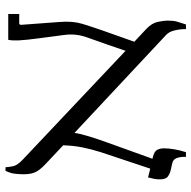

<svg xmlns="http://www.w3.org/2000/svg" viewBox="-19 -668 697 699"><g transform="rotate(90 329.5 -318.5)"><path d="M31 0V-40H65Q72 -40 70 -52L60 -187Q56 -235 67 -270.5Q78 -306 93 -349L132 -459L85 -503Q64 -523 59.5 -545Q55 -567 55 -580Q55 -601 58.5 -613.5Q62 -626 69 -647H86V-643Q86 -625 91 -604.5Q96 -584 109 -573L464 -241Q466 -260 476.5 -294Q487 -328 499 -361L558 -525L554 -526Q532 -531 526 -541.5Q520 -552 520 -568Q520 -584 523.5 -604.5Q527 -625 534 -647H551V-643Q551 -624 556 -612Q561 -600 575 -597L601 -591Q611 -589 622 -581.5Q633 -574 633 -551Q633 -541 631 -531Q629 -521 626 -509L594 -517L534 -337Q523 -302 516.5 -269.5Q510 -237 509 -200L576 -137Q602 -113 609 -93.5Q616 -74 614 -42Q613 -25 611 -15Q609 -5 602 10H589Q588 -3 585 -18Q582 -33 562 -52L165 -427L143 -363Q129 -323 115.5 -285Q102 -247 107 -206L119 -115Q126 -63 127 -38.5Q128 -14 125 0Z"/></g></svg>

Font: Noto Serif Hebrew ExtraCondensed
Style: Regular
Weight: 400
Width: 2
Designer: Monotype Design Team
Foundry: Monotype Imaging Inc.
Version: Version 2.004; ttfautohint (v1.8.4.7-5d5b)